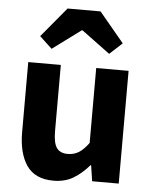

<svg xmlns="http://www.w3.org/2000/svg" viewBox="-58 -895 762 957"><g transform="rotate(5 323.0 -416.5)"><path d="M245 14Q153 14 111 -47Q69 -108 69 -214V-564H232V-234Q232 -173 249.5 -149Q267 -125 304 -125Q336 -125 360 -140Q384 -155 409 -189V-564H571V0H438L426 -79H423Q387 -37 345 -11.5Q303 14 245 14ZM117 -698 241 -847H406L530 -698L467 -640L325 -745H321L179 -640Z"/></g></svg>

Font: Noto Sans SC Thin ExtraBold
Style: Regular
Weight: 800
Version: Version 2.004-H2;hotconv 1.0.118;makeotfexe 2.5.65603